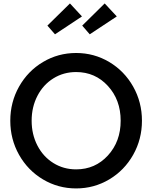

<svg xmlns="http://www.w3.org/2000/svg" viewBox="-20 -1068 875 1103"><path d="M607.5 -37.3Q520.5 14.5 417.3 14.5Q314.1 14.5 227 -37.3Q140 -89.1 89.5 -178.6Q39.1 -268.2 39.1 -374.5Q39.1 -480.9 89.5 -570.5Q140 -660 227 -711.8Q314.1 -763.6 417.3 -763.6Q520.5 -763.6 607.5 -711.8Q694.5 -660 745 -570.5Q795.5 -480.9 795.5 -374.5Q795.5 -268.2 745 -178.6Q694.5 -89.1 607.5 -37.3ZM417.3 -654.1Q345 -654.1 286.6 -617.7Q228.2 -581.4 195 -517.3Q161.8 -453.2 161.8 -374.5Q161.8 -295.9 195 -231.8Q228.2 -167.7 286.6 -131.4Q345 -95 417.3 -95Q526.8 -95 600 -175Q673.2 -255 673.2 -374.5Q673.2 -494.1 600 -574.1Q526.8 -654.1 417.3 -654.1ZM452.3 -920.9 581.4 -1048.2 650.9 -973.6 495.5 -870.9ZM252.3 -920.9 381.8 -1048.2 450.9 -973.6 295.9 -870.9Z"/></svg>

Font: Spartan MB SemBd
Style: Regular
Weight: 600
Designer: Matt Bailey, Mirko Velimirovic
Foundry: Matt Bailey
Version: Version 1.005